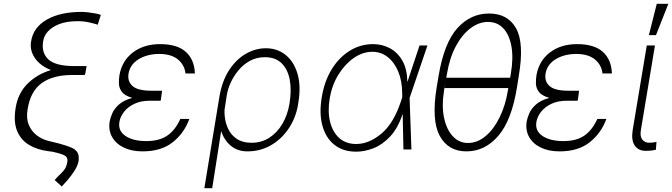

<svg xmlns="http://www.w3.org/2000/svg" viewBox="-20 -784 3525 1007"><path d="M508.9 -705.6 492.5 -654.5Q477.3 -659.8 448.2 -666.4Q419 -672.9 387.8 -672.9Q329.2 -672.9 290.3 -657.5Q251.4 -642 230.8 -618.4Q210.2 -594.8 207 -570.7Q195.3 -509.6 232.6 -473.5Q269.9 -437.5 369.3 -437.5H434.3L427.2 -397.4H426.1L424.7 -390.6H356.2Q257.1 -390.3 198.3 -347.7Q139.6 -305 125 -211.6Q116.5 -164.1 130.9 -129.6Q145.2 -95.2 172.9 -74.2Q200.6 -53.3 231.9 -45.5L288.4 -31.6Q327.8 -21 351.9 -11Q376.1 -1.1 386 15.3Q396 31.6 392 62.1Q386.7 87 370 112.7Q353.3 138.5 334.5 160.2Q315.7 181.8 304 194.2L266.7 160.2Q284.4 139.9 297.9 127.7Q311.4 115.4 320.3 101.7Q329.2 88.1 333.5 63.6Q336.6 41.2 319.4 31.6Q302.2 22 254.6 11.7L233 8.9Q174.4 1.4 131.6 -24.5Q88.8 -50.4 69.4 -98.2Q50.1 -146 62.1 -218.8Q74.6 -295.8 125 -345.5Q175.4 -395.2 247.2 -416.5Q190.3 -438.9 162.6 -480.3Q134.9 -521.7 143.1 -566.8Q154.5 -640.6 225.5 -681.1Q296.5 -721.6 407.3 -721.6Q422.6 -721.6 443.5 -719.1Q464.5 -716.6 482.8 -713.1Q501.1 -709.5 508.9 -705.6Z M823.5 -259.6H822.8L822.4 -255.7H764.9Q718.8 -255.7 684.8 -239.5Q650.9 -223.4 630.9 -198Q610.8 -172.6 606.2 -144.5Q598.4 -97.3 638.5 -70.7Q678.6 -44 748.2 -44Q814.6 -44 856.7 -72.3Q898.8 -100.5 925.8 -160.2H973Q947.1 -87.4 886.9 -38.7Q826.7 9.9 727.3 9.9Q670.1 9.9 628.7 -10.3Q587.4 -30.5 567.6 -66.2Q547.9 -101.9 555.4 -147.7Q558.6 -165.1 568.5 -188.9Q578.5 -212.7 603 -235.1Q627.5 -257.5 673.7 -270.6Q633.5 -282.3 618.8 -302.7Q604 -323.2 603.7 -346.6Q603.3 -370 606.5 -390.3Q620 -465.6 677.4 -509.1Q734.7 -552.6 819.6 -552.6Q909.8 -552.6 954.7 -511.9Q999.6 -471.2 1002.1 -398.8H952.8Q948.2 -442.5 913.9 -471.6Q879.6 -500.7 815.3 -501.1Q751.8 -500.7 707 -473.4Q662.3 -446 654.1 -397.7Q647.7 -357.2 675.2 -332.7Q702.8 -308.2 772.4 -308.2H830.3Z M1051.8 203.1 1130.3 -274.1Q1144.2 -358.7 1181.5 -415.8Q1218.8 -473 1269.5 -502Q1320.3 -530.9 1374.3 -530.9Q1434.3 -530.9 1477.8 -496.1Q1521.3 -461.3 1540.3 -397.2Q1559.3 -333.1 1544.7 -245.7L1543.3 -235.8Q1531.6 -166.2 1494.5 -110.6Q1457.4 -55 1401.6 -22.5Q1345.9 9.9 1277.3 9.9Q1226.9 9.9 1191.8 -18.6Q1156.6 -47.2 1139.9 -95.9L1093 203.1ZM1157.7 -208.8Q1156.2 -182.2 1162.1 -152Q1168 -121.8 1183.8 -95.3Q1199.6 -68.9 1227.8 -52Q1256 -35.2 1299 -35.2Q1351.9 -35.2 1392.9 -61.8Q1433.9 -88.4 1460.8 -134.1Q1487.6 -179.7 1497.5 -235.8L1498.9 -245.7Q1509.6 -310.4 1499.8 -364.5Q1490.1 -418.7 1457.9 -451.3Q1425.8 -484 1369 -484Q1324.6 -484 1289.6 -464.3Q1254.6 -444.6 1229.4 -413.7Q1204.2 -382.8 1189.1 -348.7Q1174 -314.6 1169.7 -285.9Z M1845.2 11.4Q1777.3 10.7 1732.8 -25.4Q1688.2 -61.4 1670.8 -125.4Q1653.4 -189.3 1667.6 -273.8Q1680.8 -356.5 1718.9 -419.2Q1757.1 -481.9 1813.4 -517.2Q1869.7 -552.6 1936.8 -552.6Q1983.7 -552.6 2024.1 -531.4Q2064.6 -510.3 2089.8 -466.8Q2115.1 -423.3 2116.5 -356.2H2117.5L2180.4 -545.5H2221.9L2128.6 -271.3L2128.2 -270.2L2137.8 0H2095.9L2092 -186.1H2091.6Q2067.5 -112.9 2027.2 -69.2Q1986.9 -25.6 1939.3 -6.7Q1891.7 12.1 1845.2 11.4ZM2089.8 -273.8 2089.5 -295.1Q2089.1 -359 2068.9 -408Q2048.7 -457 2013.5 -484.7Q1978.3 -512.4 1933.2 -512.4Q1882.5 -512.4 1835.4 -479.8Q1788.4 -447.1 1754.6 -392Q1720.9 -337 1709.5 -269.5Q1697.8 -200.3 1711.1 -145.8Q1724.4 -91.3 1759.4 -60Q1794.4 -28.8 1848.4 -28.8Q1915.1 -28.8 1979.9 -82.7Q2044.7 -136.7 2083.1 -253.2Z M2701 -386.7 2691.4 -325.6Q2663.4 -152.7 2593.4 -71.4Q2523.4 9.9 2426.5 9.9Q2330.6 9.9 2286.4 -71.4Q2242.2 -152.7 2270.2 -325.6L2280.5 -386.7Q2309.3 -558.9 2378.6 -636Q2447.8 -713.1 2544.7 -713.1Q2643.1 -713.1 2686.6 -635.7Q2730.1 -558.2 2701 -386.7ZM2320.7 -376.4H2655.5L2659.4 -398.8Q2673.3 -480.5 2662.3 -541.2Q2651.3 -601.9 2619.7 -635.5Q2588.1 -669 2539.1 -669Q2492.5 -669 2448.5 -636.4Q2404.5 -603.7 2371.6 -543.1Q2338.8 -482.6 2324.6 -398.8ZM2644.2 -312.1 2646 -322.1H2311.8L2316.1 -350.5L2309.3 -312.1Q2295.8 -229.4 2308.9 -166.7Q2322.1 -104 2355.1 -69.1Q2388.1 -34.1 2434.3 -34.1Q2483.7 -34.1 2526.6 -70Q2569.6 -105.8 2600.5 -168.7Q2631.4 -231.5 2644.2 -312.1Z M3010.7 -259.6H3009.9L3009.6 -255.7H2952.1Q2905.9 -255.7 2872 -239.5Q2838.1 -223.4 2818 -198Q2797.9 -172.6 2793.3 -144.5Q2785.5 -97.3 2825.6 -70.7Q2865.8 -44 2935.4 -44Q3001.8 -44 3043.9 -72.3Q3085.9 -100.5 3112.9 -160.2H3160.2Q3134.2 -87.4 3074 -38.7Q3013.8 9.9 2914.4 9.9Q2857.2 9.9 2815.9 -10.3Q2774.5 -30.5 2754.8 -66.2Q2735.1 -101.9 2742.5 -147.7Q2745.7 -165.1 2755.7 -188.9Q2765.6 -212.7 2790.1 -235.1Q2814.6 -257.5 2860.8 -270.6Q2820.7 -282.3 2805.9 -302.7Q2791.2 -323.2 2790.8 -346.6Q2790.5 -370 2793.7 -390.3Q2807.2 -465.6 2864.5 -509.1Q2921.9 -552.6 3006.7 -552.6Q3096.9 -552.6 3141.9 -511.9Q3186.8 -471.2 3189.3 -398.8H3139.9Q3135.3 -442.5 3101 -471.6Q3066.8 -500.7 3002.5 -501.1Q2938.9 -500.7 2894.2 -473.4Q2849.4 -446 2841.3 -397.7Q2834.9 -357.2 2862.4 -332.7Q2889.9 -308.2 2959.5 -308.2H3017.4Z M3372.2 -545.5H3415.1L3341.3 -101.9Q3335.6 -68.5 3348.7 -52Q3361.9 -35.5 3383.5 -35.5Q3398.4 -35.5 3409.4 -37.3Q3420.5 -39.1 3423.3 -39.8L3419.7 1.8Q3414.4 2.8 3400.7 5Q3387.1 7.1 3365.8 7.1Q3328.5 7.1 3309.1 -20.8Q3289.8 -48.7 3298.3 -101.9ZM3383.2 -599.8 3424.7 -764.2H3485.4L3420.5 -599.8Z"/></svg>

Font: Inter UI Extra Light
Style: Italic
Weight: 200
Italic angle: -9.39999°
Designer: Rasmus Andersson
Foundry: rsms
Version: 3.2;8d6f07862